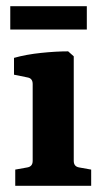

<svg xmlns="http://www.w3.org/2000/svg" viewBox="-20 -597 331 617"><path d="M217 -80Q217 -62 234 -59L273 -52V0H29V-52L68 -59Q85 -62 85 -80V-327Q85 -345 69 -348L25 -357V-411Q64 -422 112 -427Q160 -432 199 -432L217 -416ZM13 -577H259V-502H13Z"/></svg>

Font: Rasa
Style: Bold
Weight: 700
Designer: Anna Giedrys (Yrsa+Rasa design), David Brezina (Yrsa art-direction, Rasa art-direction, design)
Foundry: Rosetta Type Foundry
Version: Version 2.004